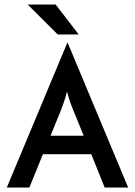

<svg xmlns="http://www.w3.org/2000/svg" viewBox="-20 -837 602 857"><path d="M237.5 -683.3H331.2L228.5 -816.7H103.5ZM10.4 0H111.1L171.5 -148.6H387.5L447.2 0H552.1L281.9 -646.5H280.6ZM205.6 -231.2 243.8 -325C257.6 -358.3 268.1 -386.1 279.2 -428.5C290.3 -386.1 301.4 -357.6 315.3 -325L353.5 -231.2Z"/></svg>

Font: Afacad Medium
Style: Regular
Weight: 500
Designer: Kristian Moeller
Foundry: Dicotype
Version: Version 1.000